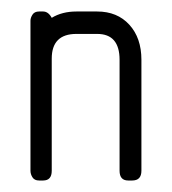

<svg xmlns="http://www.w3.org/2000/svg" viewBox="-20 -314 299 334"><path d="M210 0H203Q188 0 188 -17V-210Q188 -255 149 -255H113Q70 -255 70 -212V-17Q70 0 55 0H48Q40 0 36.5 -5.5Q33 -11 33 -17V-278Q33 -283 36.5 -288.5Q40 -294 48 -294H55Q64 -294 70 -283Q88 -294 113 -294H149Q184 -294 205 -271Q226 -248 226 -210V-17Q226 0 210 0Z"/></svg>

Font: Chathura
Style: Bold
Weight: 700
Designer: Appaji Ambarisha Darbha
Foundry: Aditya Fonts
Version: Version 1.002 2016